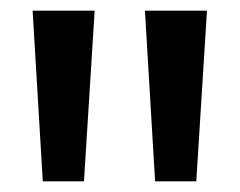

<svg xmlns="http://www.w3.org/2000/svg" viewBox="-20 -649 448 359"><path d="M41 -629H157L137 -310H60ZM251 -629H367L347 -310H270Z"/></svg>

Font: Rasa
Style: Regular
Weight: 400
Designer: Anna Giedrys (Yrsa+Rasa design), David Brezina (Yrsa art-direction, Rasa art-direction, design)
Foundry: Rosetta Type Foundry
Version: Version 2.004